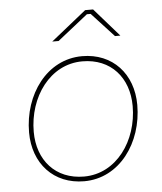

<svg xmlns="http://www.w3.org/2000/svg" viewBox="-52 -766 691 817"><g transform="rotate(-5 293.5 -357.5)"><path d="M275 5C426 5 528 -137 528 -299C528 -432 442 -526 312 -526C161 -526 59 -384 59 -222C59 -89 145 5 275 5ZM276 -15C154 -15 79 -102 79 -223C79 -371 172 -504 311 -504C433 -504 508 -417 508 -296C508 -148 415 -15 276 -15ZM482 -599 376 -720H342L191 -599H218L348 -702H364L459 -599Z"/></g></svg>

Font: Fixel Text 20240404 Thin
Style: Italic
Weight: 100
Width: 4
Italic angle: -10°
Designer: AlfaBravo + MacPaw
Foundry: Kyrylo Tkachov, Marchela Mozhyna, Serhii Makarenko, Maria Weinstein, Zakhar Kryvoshyya
Version: Version 1.211;Glyphs 3.2 (3225)